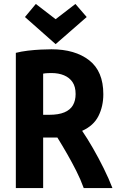

<svg xmlns="http://www.w3.org/2000/svg" viewBox="-20 -950 600 970"><path d="M60 0V-683Q87 -690 120.5 -694Q154 -698 186 -699.5Q218 -701 240 -701Q359 -701 430.5 -645.5Q502 -590 502 -474Q502 -413 477.5 -364Q453 -315 395 -289Q421 -251 449.5 -201.5Q478 -152 504 -99.5Q530 -47 548 0H403Q387 -44 365.5 -86.5Q344 -129 320 -171Q296 -213 270 -255Q266 -255 262.5 -255Q259 -255 255 -255H198V0ZM198 -370H228Q276 -370 305.5 -382.5Q335 -395 348.5 -418.5Q362 -442 362 -475Q362 -512 346.5 -535Q331 -558 303.5 -569.5Q276 -581 240 -581Q233 -581 221 -580.5Q209 -580 198 -578ZM261 -727 106 -864 161 -930 261 -853 361 -930 418 -864Z"/></svg>

Font: Ubuntu Sans Mono
Style: Regular
Weight: 400
Monospace: yes
Designer: Dalton Maag Ltd
Foundry: Dalton Maag Ltd
Version: Version 1.006